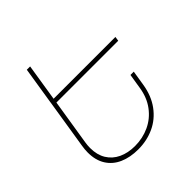

<svg xmlns="http://www.w3.org/2000/svg" viewBox="-197 -910 1079 1079"><g transform="rotate(-45 343.0 -370.0)"><path d="M116.2 -229Q112.8 -208.5 112.8 -187Q112.8 -132.8 136.2 -94.5Q159.7 -56.2 201.9 -36.4Q244.1 -16.6 299.3 -16.6Q361.3 -16.6 414.6 -41.5Q467.8 -66.4 503.4 -114.3Q539.1 -162.1 549.3 -229L563.5 -317.4H589.8L575.7 -229Q563.5 -151.4 523.9 -97.7Q484.4 -43.9 426.3 -17.1Q368.2 9.8 299.3 9.8Q235.4 9.8 187 -11.5Q138.7 -32.7 112.1 -75Q85.4 -117.2 85.4 -178.7Q85.4 -202.6 89.8 -229L136.7 -523.9L137.2 -528.3L172.4 -750H198.7L163.6 -528.3H654.8L650.9 -502H159.7Z"/></g></svg>

Font: Mardoto Thin
Style: Italic
Weight: 250
Italic angle: -12°
Designer: Christian Robertson, Vahan Hovhannisyan
Foundry: Google
Version: Version 1.000